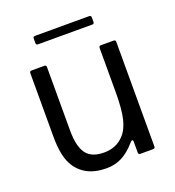

<svg xmlns="http://www.w3.org/2000/svg" viewBox="-130 -806 838 919"><g transform="rotate(-20 289.0 -346.5)"><path d="M95 -77Q69 -126 69 -220V-543Q69 -553 79 -553H144Q154 -553 154 -543V-220Q154 -132 186 -96Q214 -65 271 -65Q334 -65 372 -106Q399 -134 410.5 -183Q422 -232 422 -317V-543Q422 -553 432 -553H497Q507 -553 507 -543V-10Q507 0 497 0H432Q422 0 422 -10V-67Q422 -74 417 -74Q412 -74 406 -66Q371 -26 335.5 -8Q300 10 258 10Q142 10 95 -77ZM151 -660Q141 -660 141 -670V-693Q141 -703 151 -703H427Q437 -703 437 -693V-670Q437 -660 427 -660Z"/></g></svg>

Font: Open Sauce Two
Style: Regular
Weight: 400
Designer: Alfredo Marco Pradil
Foundry: Creative Sauce Fz LLC
Version: Version 1.477